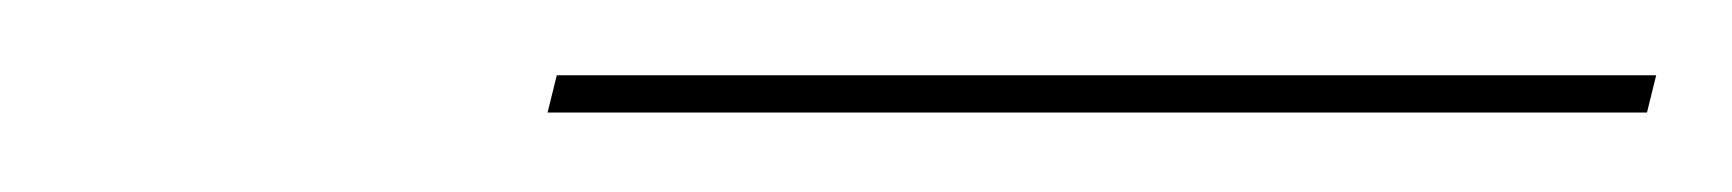

<svg xmlns="http://www.w3.org/2000/svg" viewBox="-20 -589 451 50"><path d="M122.6 -559.7 125 -569.4H411.3L408.9 -559.7Z"/></svg>

Font: Playfair 144pt
Style: Bold Italic
Weight: 700
Italic angle: -15.6°
Designer: Claus Eggers Sørensen
Foundry: Claus Eggers Sørensen
Version: Version 2.203